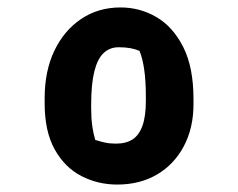

<svg xmlns="http://www.w3.org/2000/svg" viewBox="-20 -782 640 516"><path d="M304 -762Q356 -762 400.5 -736Q445 -710 472.5 -655.5Q500 -601 500 -516V-502Q500 -438 474 -389Q448 -340 402 -313Q356 -286 295 -286Q243 -286 198.5 -309Q154 -332 127 -380.5Q100 -429 100 -504V-518Q100 -591 126 -645.5Q152 -700 198 -731Q244 -762 304 -762ZM299 -655Q275 -655 258.5 -639.5Q242 -624 233.5 -590Q225 -556 225 -500V-492Q225 -464 228 -443Q231 -422 236 -406Q248 -402 261.5 -399Q275 -396 291 -396Q319 -396 336.5 -407.5Q354 -419 363 -444.5Q372 -470 372 -511V-521Q372 -565 367.5 -595.5Q363 -626 355 -645Q344 -650 330.5 -652.5Q317 -655 299 -655Z"/></svg>

Font: Recursive Casual ExtraBold
Style: Regular
Weight: 800
Version: Version 1.047